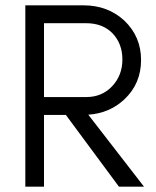

<svg xmlns="http://www.w3.org/2000/svg" viewBox="-20 -700 584 720"><path d="M303 -336Q362 -336 400 -376Q439 -417 439 -477Q439 -536 402 -575Q365 -613 303 -613H145V-336ZM446 -327Q390 -275 311 -270L520 0H426L227 -269H145V0H75V-680H293Q384 -680 446 -623Q509 -563 509 -475Q509 -386 446 -327Z"/></svg>

Font: Glacial Indifference
Style: Regular
Weight: 400
Designer: Alfredo Marco Pradil
Version: Version 1.00